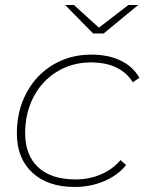

<svg xmlns="http://www.w3.org/2000/svg" viewBox="-20 -740 589 763"><path d="M47 -210Q47 -299 85 -370.5Q123 -442 190.5 -482.5Q258 -523 343 -523Q410 -523 459 -499.5Q508 -476 534 -431L508 -413Q458 -492 341 -492Q267 -492 207 -455.5Q147 -419 113.5 -355Q80 -291 80 -211Q80 -123 132 -75Q184 -27 280 -27Q334 -27 381 -47Q428 -67 459 -104L481 -84Q448 -43 393.5 -20Q339 3 277 3Q170 3 108.5 -54Q47 -111 47 -210ZM529 -720 392 -607H350L239 -720H274L373 -630L490 -720Z"/></svg>

Font: Montserrat Alternates ExLight
Style: Italic
Weight: 275
Italic angle: -11.3°
Designer: Julieta Ulanovsky
Foundry: Julieta Ulanovsky
Version: Version 7.200